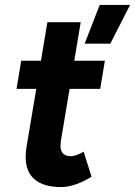

<svg xmlns="http://www.w3.org/2000/svg" viewBox="-20 -746 547 778"><path d="M84 -109Q84 -127 87 -148L127 -386H47L66 -500H146L172 -656H307L281 -500H405L386 -386H262L227 -177Q225 -161 225 -156Q225 -113 268 -113Q286 -113 319 -131L351 -30Q321 -11 288.5 0.5Q256 12 228 12Q157 12 120.5 -19Q84 -50 84 -109ZM384 -726H507L427 -569H323Z"/></svg>

Font: Oak Sans
Style: Bold Italic
Weight: 700
Italic angle: -9.5°
Foundry: Erik Kennedy, Walven
Version: Version 1.000